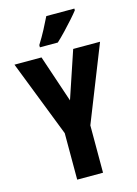

<svg xmlns="http://www.w3.org/2000/svg" viewBox="-137 -1004 770 1077"><g transform="rotate(-15 248.5 -465.5)"><path d="M249 -440 341 -714H497L323 -275V0H173V-270L0 -714H157ZM406 -921Q393 -904 369 -877Q345 -850 318 -821.5Q291 -793 267 -771H163V-784Q188 -824 207.5 -861Q227 -898 243 -931H406Z"/></g></svg>

Font: Noto Sans Gurmukhi ExtraCondensed ExtraBold
Style: Regular
Weight: 800
Width: 2
Designer: Jelle Bosma - Monotype Design Team
Foundry: Monotype Imaging Inc.
Version: Version 2.004; ttfautohint (v1.8.4.7-5d5b)